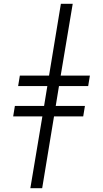

<svg xmlns="http://www.w3.org/2000/svg" viewBox="-20 -843 540 1006"><path d="M139 143 202 -233H49L58 -288H211L228 -392H75L84 -447H237L299 -823H361L298 -447H451L442 -392H289L272 -288H425L416 -233H263L201 143Z"/></svg>

Font: Iosevka SS04 Light Oblique
Style: Regular
Weight: 300
Italic angle: -9°
Monospace: yes
Designer: Belleve Invis
Foundry: Belleve Invis
Version: Version 19.0.0; ttfautohint (v1.8.4)